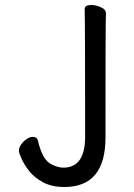

<svg xmlns="http://www.w3.org/2000/svg" viewBox="-20 -731 540 774"><path d="M239.3 22.9Q189 22.9 153.6 3.9Q118.2 -15.1 97.7 -41.5Q77.1 -67.9 66.7 -91.6Q56.2 -115.2 56.2 -122.1Q56.2 -136.2 65.2 -148.7Q74.2 -161.1 87.2 -170.2Q100.1 -179.2 112.3 -179.2Q130.4 -179.2 133.3 -162.1Q151.4 -85.9 187 -68.8Q213.4 -55.2 235.4 -55.2Q323.2 -55.2 323.2 -180.2Q323.2 -623 321.3 -694.8Q321.3 -710.9 349.1 -710.9Q366.2 -710.9 386.7 -701.9Q407.2 -692.9 407.2 -676.8Q407.2 -665 406.2 -639.4Q405.3 -613.8 405.3 -176.8Q405.3 22.9 239.3 22.9Z"/></svg>

Font: LXGW WenKai Mono Screen
Style: Regular
Weight: 400
Monospace: yes
Designer: LXGW / Fontworks Inc.
Foundry: LXGW / Fontworks Inc.
Version: Version 1.330;April 28,2024